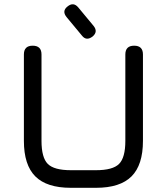

<svg xmlns="http://www.w3.org/2000/svg" viewBox="-20 -896 796 916"><path d="M422 -722Q392 -699 371 -726L298 -814Q274 -843 302 -865Q330 -888 353 -861L426 -773Q449 -745 422 -722ZM318 0Q203 0 148.5 -54.5Q94 -109 94 -224V-636Q94 -678 136 -678Q178 -678 178 -636V-224Q178 -144 208 -114Q238 -84 318 -84H438Q518 -84 548 -114Q578 -144 578 -224V-636Q578 -678 620 -678Q662 -678 662 -636V-224Q662 -109 607.5 -54.5Q553 0 438 0Z"/></svg>

Font: Jura
Style: Bold
Weight: 700
Designer: Daniel Johnson, Alexei Vanyashin
Foundry: Daniel Johnson
Version: Version 5.103